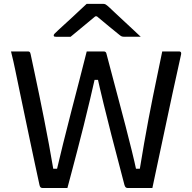

<svg xmlns="http://www.w3.org/2000/svg" viewBox="-20 -965 990 989"><path d="M36.7 -700Q50.5 -700 65.8 -700Q81 -700 96.2 -700Q111.4 -700 124.2 -700Q128.2 -700 130.9 -698.5Q133.6 -697 135.3 -694Q137 -691 137.6 -686.6Q148 -637.8 159.3 -584.6Q170.6 -531.4 182.7 -472.9Q194.8 -414.4 207.3 -350.9Q219.8 -287.3 232.4 -219.8Q245 -152.2 257.1 -79.8L233.8 -96H293.1L270.4 -81Q285.4 -145.1 304.9 -224.2Q324.4 -303.3 346.2 -387.3Q368.1 -471.3 388.9 -551.9Q409.7 -632.6 426.7 -700H516Q519 -700 521.2 -698.8Q523.4 -697.6 525.2 -695.6Q527 -693.6 528 -689.6Q542.4 -635.7 558.7 -573.3Q575 -510.8 592.7 -445.1Q610.3 -379.5 627 -314.8Q643.7 -250.2 658.5 -190.3Q673.3 -130.4 684 -79.8L661 -96H716.9L698.5 -85.1Q710.4 -160 722.1 -225.3Q733.8 -290.7 744.8 -350.3Q755.7 -409.9 767.5 -466.5Q779.3 -523.1 791 -580.7Q802.6 -638.2 815.7 -700Q829.5 -700 844.4 -700Q859.3 -700 874.4 -700Q889.5 -700 902.3 -700Q906.9 -700 909.6 -698.2Q912.3 -696.4 913 -692.9Q913.7 -689.4 912.7 -684.4Q904.3 -645.7 893.3 -595.9Q882.3 -546.2 869.7 -488.7Q857.2 -431.2 844.1 -368.9Q831 -306.7 817.2 -242.6Q803.4 -178.6 790.3 -116.3Q777.2 -54.1 764.9 3.5Q752.3 3.5 735.1 3.5Q717.9 3.5 700 3.5Q682 3.5 665.6 3.5Q649.2 3.5 638.3 3.5Q631.8 3.5 627.8 0.2Q623.8 -3.1 621 -12.5Q607.3 -66.7 589.8 -132.1Q572.4 -197.6 553.3 -271.8Q534.2 -346 514.3 -427.7Q494.3 -509.4 475.1 -596.1L511.3 -553.6H446.4L476.8 -595.6Q461.3 -526.5 444.5 -455.6Q427.7 -384.7 410.9 -317.3Q394.1 -249.8 378.2 -189.4Q362.4 -129 349.3 -79.5Q336.2 -30.1 327.2 3.5Q309.5 3.5 285.5 3.5Q261.5 3.5 238.3 3.5Q215.2 3.5 200 3.5Q193.1 3.5 189.2 0.2Q185.3 -3.1 183.3 -12.5Q172 -65.2 159.4 -123.3Q146.8 -181.4 134.2 -242Q121.6 -302.6 108.6 -364.1Q95.6 -425.5 83 -486.3Q70.5 -547.1 58.6 -604.1Q55.2 -621.7 49 -648.7Q42.9 -675.7 36.7 -700ZM426.5 -945.2Q436.7 -945.2 452.8 -945.2Q469 -945.2 485.2 -945.2Q501.3 -945.2 511.1 -945.2Q518.7 -945.2 524.4 -942Q530.2 -938.7 545 -925.1Q553 -917.7 571 -900.6Q589.1 -883.5 612.4 -862Q635.8 -840.5 659.8 -817.9Q683.9 -795.2 704.9 -775.6Q686.2 -776.2 664.1 -775.9Q642 -775.6 623.3 -775.6Q612.3 -775.6 607.6 -777.3Q602.8 -779 594.8 -785.6Q578.6 -798.8 542.6 -828.1Q506.5 -857.4 455.1 -900.8L508.2 -881Q492.2 -881 476 -881Q459.8 -881 443.4 -881L495.8 -901.6Q445.5 -859.5 408.7 -829.3Q371.9 -799.1 343.7 -775.6H268.1Q263.6 -775.6 261.1 -776.4Q258.6 -777.2 257.6 -778.9Q256.6 -780.6 256.6 -782.6Q256.6 -786.6 260.6 -790.9Q264.7 -795.2 279.5 -809.2Q292.5 -821.4 312.1 -839.2Q331.7 -857 353.5 -877.1Q375.2 -897.2 394.4 -915.4Q413.7 -933.6 426.5 -945.2Z"/></svg>

Font: Recursive Sans Linear Light
Style: Regular
Weight: 300
Version: Version 1.085